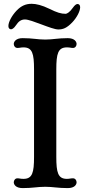

<svg xmlns="http://www.w3.org/2000/svg" viewBox="-20 -967 468 994"><path d="M51.3 -23.4C51.3 -11.7 61.5 6.8 97.2 6.8C149.9 6.8 172.9 0 214.4 0C254.4 0 278.8 6.8 330.6 6.8C366.7 6.8 376.5 -11.7 376.5 -23.4C376.5 -32.7 370.1 -43.9 357.9 -43.9C344.7 -43.9 340.3 -41 326.2 -41C280.3 -41 271.5 -73.7 271.5 -154.3V-607.9C271.5 -689 280.3 -721.7 326.2 -721.7C343.3 -721.7 346.2 -718.8 357.9 -718.8C370.1 -718.8 376.5 -729.5 376.5 -739.3C376.5 -750.5 366.7 -769.5 330.6 -769.5C278.8 -769.5 254.4 -762.2 214.4 -762.2C172.9 -762.2 149.9 -769.5 97.2 -769.5C61.5 -769.5 51.3 -750.5 51.3 -739.3C51.3 -729.5 58.1 -718.8 70.3 -718.8C82.5 -718.8 87.4 -721.7 101.6 -721.7C147.5 -721.7 156.2 -689.5 156.2 -607.9V-154.3C156.2 -73.2 147.5 -41 101.6 -41C84.5 -41 81.1 -43.9 70.3 -43.9C58.1 -43.9 51.3 -32.7 51.3 -23.4ZM37.1 -815.4C42.5 -815.4 51.8 -819.8 62.5 -835.9C75.7 -856 88.9 -866.2 109.4 -866.2C143.1 -866.2 247.1 -814.5 281.7 -814.5C306.6 -814.5 325.7 -821.8 354 -851.1C376.5 -874.5 395 -908.2 395 -929.7C395 -941.9 387.7 -946.3 381.3 -946.3C375.5 -946.3 367.2 -941.4 356.4 -925.8C341.3 -903.8 326.2 -895.5 319.8 -895.5C296.4 -895.5 274.9 -901.9 236.8 -920.9C196.8 -940.4 167 -947.3 144 -947.3C114.7 -947.3 90.3 -938 64.9 -911.1C42 -886.7 23.4 -854 23.4 -832C23.4 -819.8 30.8 -815.4 37.1 -815.4Z"/></svg>

Font: Stoke
Style: Regular
Weight: 400
Designer: Nicole Fally
Foundry: Nicole Fally
Version: Version 1.002